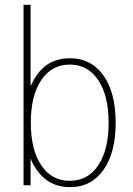

<svg xmlns="http://www.w3.org/2000/svg" viewBox="-20 -772 555 800"><path d="M78.1 0V-752H107.4V-416H116.2L102.5 -355.5V-152.3L121.1 -109.4H107.4V0ZM271.5 7.8Q183.6 7.8 132.8 -64.2Q82 -136.2 82 -262.7Q82 -386.7 132.3 -458Q182.6 -529.3 270.5 -529.3Q359.9 -529.3 410.9 -457.8Q461.9 -386.2 461.9 -260.7Q461.9 -135.7 411.1 -64Q360.4 7.8 271.5 7.8ZM270.5 -18.6Q346.2 -18.6 389.4 -83.3Q432.6 -147.9 432.6 -260.7Q432.6 -373.5 389.4 -438.2Q346.2 -502.9 270.5 -502.9Q195.3 -502.9 151.9 -438.2Q108.4 -373.5 108.4 -260.7Q108.4 -147.9 151.9 -83.3Q195.3 -18.6 270.5 -18.6Z"/></svg>

Font: Reddit Sans Condensed ExtraLight
Style: Regular
Weight: 250
Version: Version 1.014